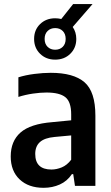

<svg xmlns="http://www.w3.org/2000/svg" viewBox="-20 -910 544 940"><path d="M193.5 9.5Q119.5 9.5 76 -31.8Q32.5 -73 32.5 -144Q32.5 -219 80.5 -261.2Q128.5 -303.5 236 -312L328.5 -321V-350Q328.5 -411.5 300 -434.2Q271.5 -457 207.5 -457Q178 -457 141.5 -451.8Q105 -446.5 70 -435.5V-531.5Q105 -542.5 148 -548Q191 -553.5 228.5 -553.5Q340 -553.5 393.5 -507.5Q447 -461.5 447 -343.5V0H347L338.5 -57.5H332Q309 -23 272.8 -6.8Q236.5 9.5 193.5 9.5ZM152.5 -156.5Q152.5 -80 232 -80Q256.5 -80 282.2 -90.5Q308 -101 328.5 -128V-247L247.5 -239.5Q198 -235 175.2 -214.2Q152.5 -193.5 152.5 -156.5ZM250 -618Q205.5 -618 176.2 -646.8Q147 -675.5 147 -719.5Q147 -763.5 176.2 -792Q205.5 -820.5 250 -820.5Q265.5 -820.5 280 -817L338 -890H433L336 -778Q353.5 -752.5 353.5 -719.5Q353.5 -675.5 324.2 -646.8Q295 -618 250 -618ZM250 -666.5Q273 -666.5 287.2 -680.8Q301.5 -695 301.5 -719.5Q301.5 -744 287.2 -758.2Q273 -772.5 250 -772.5Q227.5 -772.5 213 -758.2Q198.5 -744 198.5 -719.5Q198.5 -695 213 -680.8Q227.5 -666.5 250 -666.5Z"/></svg>

Font: Encode Sans Semi Condensed SemiBold
Style: Regular
Weight: 600
Width: 4
Designer: Multiple Designers
Foundry: Impallari Type
Version: Version 3.000; ttfautohint (v1.8.3) -l 8 -r 50 -G 200 -x 14 